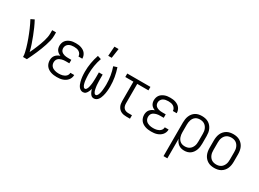

<svg xmlns="http://www.w3.org/2000/svg" viewBox="-35 -1590 3569 2642"><g transform="rotate(30 1750.0 -268.5)"><path d="M210 0Q210 -33 202.5 -66Q195 -99 186 -131Q177 -163 166.5 -194.5Q156 -226 144.5 -257.5Q133 -289 120.5 -320Q108 -351 95 -381.5Q82 -412 67.5 -442Q53 -472 37 -502L91 -528Q118 -478 141 -426Q164 -374 184.5 -320.5Q205 -267 223.5 -213Q242 -159 255 -104Q269 -133 282 -162Q295 -191 307 -221Q319 -251 330.5 -281Q342 -311 351 -342Q360 -373 366.5 -404.5Q373 -436 373 -468V-520H434V-468Q434 -426 424 -385.5Q414 -345 401 -305.5Q388 -266 373 -227.5Q358 -189 341.5 -150.5Q325 -112 307 -74.5Q289 -37 271 0Z M747 8Q724 8 700.5 5Q677 2 654.5 -5.5Q632 -13 612 -26Q592 -39 578 -57.5Q564 -76 557 -99Q550 -122 550 -146Q550 -167 556 -188Q562 -209 576 -225.5Q590 -242 608.5 -253.5Q627 -265 647 -271Q629 -278 613.5 -288.5Q598 -299 587 -314Q576 -329 571 -347.5Q566 -366 566 -384Q566 -406 572 -427.5Q578 -449 591 -466.5Q604 -484 622.5 -496Q641 -508 661.5 -515.5Q682 -523 703.5 -525.5Q725 -528 747 -528Q768 -528 789.5 -525.5Q811 -523 831 -516Q851 -509 869.5 -497.5Q888 -486 901 -469Q914 -452 921 -431.5Q928 -411 928 -390V-387H867V-388Q867 -409 855.5 -427Q844 -445 826.5 -455.5Q809 -466 788.5 -469.5Q768 -473 747 -473Q726 -473 705 -469Q684 -465 666 -454Q648 -443 637.5 -424Q627 -405 627 -384Q627 -369 631.5 -355.5Q636 -342 645.5 -332Q655 -322 668 -315Q681 -308 694.5 -304.5Q708 -301 722 -299.5Q736 -298 750 -298H805V-243H750Q734 -243 718 -241.5Q702 -240 687 -235.5Q672 -231 657.5 -224Q643 -217 632 -205.5Q621 -194 616 -178.5Q611 -163 611 -147Q611 -131 616 -115.5Q621 -100 631.5 -88Q642 -76 655.5 -68Q669 -60 684.5 -55.5Q700 -51 715.5 -49Q731 -47 747 -47Q762 -47 777.5 -48.5Q793 -50 807.5 -54Q822 -58 835.5 -65Q849 -72 860 -82.5Q871 -93 877 -107.5Q883 -122 883 -137H944V-136Q944 -113 936 -91.5Q928 -70 913 -52.5Q898 -35 878.5 -23Q859 -11 837.5 -4Q816 3 793 5.5Q770 8 747 8Z M1163 8Q1143 8 1126 -2Q1109 -12 1097.5 -27.5Q1086 -43 1078.5 -61Q1071 -79 1066 -97.5Q1061 -116 1057.5 -134.5Q1054 -153 1052 -172.5Q1050 -192 1049 -211Q1048 -230 1048 -249Q1048 -320 1060 -390.5Q1072 -461 1095 -528L1152 -510Q1130 -447 1119 -381Q1108 -315 1108 -248Q1108 -237 1108.5 -226Q1109 -215 1109.5 -204Q1110 -193 1111 -182Q1112 -171 1113 -160Q1114 -149 1115.5 -138Q1117 -127 1119.5 -116.5Q1122 -106 1125 -95.5Q1128 -85 1132.5 -75Q1137 -65 1145 -56Q1153 -47 1164 -47Q1176 -47 1184 -56.5Q1192 -66 1196.5 -76.5Q1201 -87 1204 -98.5Q1207 -110 1209 -121.5Q1211 -133 1213 -144.5Q1215 -156 1216 -167.5Q1217 -179 1217.5 -190.5Q1218 -202 1218.5 -213.5Q1219 -225 1219.5 -236.5Q1220 -248 1220 -260V-338H1280V-260Q1280 -248 1280.5 -236.5Q1281 -225 1281.5 -213.5Q1282 -202 1282.5 -190.5Q1283 -179 1284 -167.5Q1285 -156 1287 -144.5Q1289 -133 1291 -121.5Q1293 -110 1296 -98.5Q1299 -87 1303.5 -76.5Q1308 -66 1316 -56.5Q1324 -47 1336 -47Q1347 -47 1355 -56Q1363 -65 1367.5 -75Q1372 -85 1375 -95.5Q1378 -106 1380.5 -116.5Q1383 -127 1384.5 -138Q1386 -149 1387 -160Q1388 -171 1389 -182Q1390 -193 1390.5 -204Q1391 -215 1391.5 -226Q1392 -237 1392 -248Q1392 -315 1381 -381Q1370 -447 1348 -510L1405 -528Q1428 -461 1440 -390.5Q1452 -320 1452 -249Q1452 -230 1451 -211Q1450 -192 1448 -172.5Q1446 -153 1442.5 -134.5Q1439 -116 1434 -97.5Q1429 -79 1421.5 -61Q1414 -43 1402.5 -27.5Q1391 -12 1374 -2Q1357 8 1337 8Q1325 8 1313.5 4Q1302 0 1293 -8.5Q1284 -17 1277.5 -27.5Q1271 -38 1266 -49Q1261 -60 1257 -71.5Q1253 -83 1250 -94Q1247 -83 1243 -71.5Q1239 -60 1234 -49Q1229 -38 1222.5 -27.5Q1216 -17 1207 -8.5Q1198 0 1186.5 4Q1175 8 1163 8ZM1217 -600 1228 -752H1294L1272 -600Z M1850 0Q1829 0 1808.5 -3.5Q1788 -7 1769 -16Q1750 -25 1735.5 -40Q1721 -55 1711.5 -74Q1702 -93 1698.5 -113.5Q1695 -134 1695 -155V-465H1566V-520H1934V-465H1756V-155Q1756 -135 1761 -116Q1766 -97 1779 -82.5Q1792 -68 1811 -61.5Q1830 -55 1850 -55H1909V0Z M2247 8Q2224 8 2200.5 5Q2177 2 2154.5 -5.5Q2132 -13 2112 -26Q2092 -39 2078 -57.5Q2064 -76 2057 -99Q2050 -122 2050 -146Q2050 -167 2056 -188Q2062 -209 2076 -225.5Q2090 -242 2108.5 -253.5Q2127 -265 2147 -271Q2129 -278 2113.5 -288.5Q2098 -299 2087 -314Q2076 -329 2071 -347.5Q2066 -366 2066 -384Q2066 -406 2072 -427.5Q2078 -449 2091 -466.5Q2104 -484 2122.5 -496Q2141 -508 2161.5 -515.5Q2182 -523 2203.5 -525.5Q2225 -528 2247 -528Q2268 -528 2289.5 -525.5Q2311 -523 2331 -516Q2351 -509 2369.5 -497.5Q2388 -486 2401 -469Q2414 -452 2421 -431.5Q2428 -411 2428 -390V-387H2367V-388Q2367 -409 2355.5 -427Q2344 -445 2326.5 -455.5Q2309 -466 2288.5 -469.5Q2268 -473 2247 -473Q2226 -473 2205 -469Q2184 -465 2166 -454Q2148 -443 2137.5 -424Q2127 -405 2127 -384Q2127 -369 2131.5 -355.5Q2136 -342 2145.5 -332Q2155 -322 2168 -315Q2181 -308 2194.5 -304.5Q2208 -301 2222 -299.5Q2236 -298 2250 -298H2305V-243H2250Q2234 -243 2218 -241.5Q2202 -240 2187 -235.5Q2172 -231 2157.5 -224Q2143 -217 2132 -205.5Q2121 -194 2116 -178.5Q2111 -163 2111 -147Q2111 -131 2116 -115.5Q2121 -100 2131.5 -88Q2142 -76 2155.5 -68Q2169 -60 2184.5 -55.5Q2200 -51 2215.5 -49Q2231 -47 2247 -47Q2262 -47 2277.5 -48.5Q2293 -50 2307.5 -54Q2322 -58 2335.5 -65Q2349 -72 2360 -82.5Q2371 -93 2377 -107.5Q2383 -122 2383 -137H2444V-136Q2444 -113 2436 -91.5Q2428 -70 2413 -52.5Q2398 -35 2378.5 -23Q2359 -11 2337.5 -4Q2316 3 2293 5.5Q2270 8 2247 8Z M2566 215V-320Q2566 -346 2570 -372.5Q2574 -399 2584 -423.5Q2594 -448 2610.5 -468.5Q2627 -489 2649.5 -503Q2672 -517 2698 -522.5Q2724 -528 2751 -528Q2778 -528 2804.5 -522.5Q2831 -517 2854 -503.5Q2877 -490 2894.5 -469.5Q2912 -449 2923 -424.5Q2934 -400 2938 -373.5Q2942 -347 2942 -320V-200Q2942 -175 2938.5 -149.5Q2935 -124 2926.5 -100.5Q2918 -77 2903.5 -56Q2889 -35 2868.5 -20Q2848 -5 2823.5 1.5Q2799 8 2773 8Q2749 8 2725.5 2Q2702 -4 2682.5 -18.5Q2663 -33 2649 -53Q2635 -73 2627 -96V215ZM2751 -47Q2770 -47 2788.5 -51.5Q2807 -56 2823 -66.5Q2839 -77 2850.5 -92.5Q2862 -108 2869 -125.5Q2876 -143 2878.5 -162Q2881 -181 2881 -200V-320Q2881 -339 2878.5 -358Q2876 -377 2869 -394.5Q2862 -412 2850.5 -427.5Q2839 -443 2823 -453.5Q2807 -464 2788.5 -468.5Q2770 -473 2751 -473Q2732 -473 2714 -468.5Q2696 -464 2680.5 -453Q2665 -442 2654.5 -426.5Q2644 -411 2638 -393.5Q2632 -376 2629.5 -357.5Q2627 -339 2627 -320V-200Q2627 -181 2629.5 -162.5Q2632 -144 2638 -126.5Q2644 -109 2654.5 -93.5Q2665 -78 2680.5 -67Q2696 -56 2714 -51.5Q2732 -47 2751 -47Z M3250 8Q3223 8 3196.5 2.5Q3170 -3 3147 -16.5Q3124 -30 3106 -50.5Q3088 -71 3077.5 -95.5Q3067 -120 3062.5 -146.5Q3058 -173 3058 -200V-320Q3058 -347 3062.5 -373.5Q3067 -400 3077.5 -424.5Q3088 -449 3106 -469.5Q3124 -490 3147 -503.5Q3170 -517 3196.5 -522.5Q3223 -528 3250 -528Q3277 -528 3303.5 -522.5Q3330 -517 3353 -503.5Q3376 -490 3394 -469.5Q3412 -449 3422.5 -424.5Q3433 -400 3437.5 -373.5Q3442 -347 3442 -320V-200Q3442 -173 3437.5 -146.5Q3433 -120 3422.5 -95.5Q3412 -71 3394 -50.5Q3376 -30 3353 -16.5Q3330 -3 3303.5 2.5Q3277 8 3250 8ZM3250 -47Q3269 -47 3288 -51.5Q3307 -56 3323 -66.5Q3339 -77 3350.5 -92.5Q3362 -108 3369 -125.5Q3376 -143 3378.5 -162Q3381 -181 3381 -200V-320Q3381 -339 3378.5 -358Q3376 -377 3369 -394.5Q3362 -412 3350.5 -427.5Q3339 -443 3323 -453.5Q3307 -464 3288 -468.5Q3269 -473 3250 -473Q3231 -473 3212 -468.5Q3193 -464 3177 -453.5Q3161 -443 3149.5 -427.5Q3138 -412 3131 -394.5Q3124 -377 3121.5 -358Q3119 -339 3119 -320V-200Q3119 -181 3121.5 -162Q3124 -143 3131 -125.5Q3138 -108 3149.5 -92.5Q3161 -77 3177 -66.5Q3193 -56 3212 -51.5Q3231 -47 3250 -47Z"/></g></svg>

Font: Iosevka Custom Light
Style: Regular
Weight: 300
Monospace: yes
Designer: Belleve Invis
Foundry: Belleve Invis
Version: Version 27.3.5